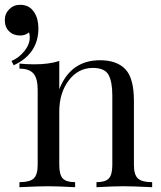

<svg xmlns="http://www.w3.org/2000/svg" viewBox="-52 -780 669 800"><path d="M365 -529Q435 -529 471 -491Q506 -453 506 -360V-93Q506 -52 522.5 -36.5Q539 -21 582 -21V0Q501 -4 462 -4Q425 -4 350 0V-21Q387 -21 401.5 -36.5Q416 -52 416 -93V-382Q416 -440 400 -468.5Q384 -497 335 -497Q274 -497 234.5 -445Q195 -393 195 -315V-93Q195 -52 209.5 -36.5Q224 -21 261 -21V0Q186 -4 149 -4Q110 -4 29 0V-21Q72 -21 88.5 -36.5Q105 -52 105 -93V-406Q105 -453 87.5 -473.5Q70 -494 29 -494V-515Q61 -512 91 -512Q153 -512 195 -526V-408Q242 -529 365 -529ZM72 -624Q72 -636 69 -645Q53 -632 32 -632Q4 -632 -14 -649.5Q-32 -667 -32 -696Q-32 -723 -13.5 -741.5Q5 -760 32 -760Q71 -760 91 -728Q108 -702 108 -662Q108 -556 5 -508L-4 -526Q27 -539 49.5 -567Q72 -595 72 -624Z"/></svg>

Font: Playfair Display
Style: Regular
Weight: 400
Designer: Claus Eggers S?rensen
Foundry: Claus Eggers S?rensen
Version: Version 1.003